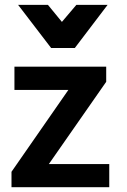

<svg xmlns="http://www.w3.org/2000/svg" viewBox="-20 -778 527 798"><path d="M27.8 0V-64L264.2 -404.3H40V-501H421.4V-438L183.1 -96.2H434.1V0ZM192.4 -578.6 55.2 -757.8H179.2L237.3 -687L297.4 -757.8H427.2L291 -578.6Z"/></svg>

Font: Ride
Style: Bold
Weight: 700
Version: Version 3.000